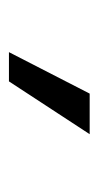

<svg xmlns="http://www.w3.org/2000/svg" viewBox="87 -870 225 440"><g transform="rotate(90 200.0 -649.5)"><path d="M99 -557 194 -742H287L166 -557Z"/></g></svg>

Font: Host Grotesk
Style: Italic
Weight: 400
Italic angle: -8°
Designer: Doğukan Karapınar based on Poppins by Indian Type Foundry, Jonny Pinhorn
Foundry: Element Type
Version: Version 1.001; ttfautohint (v1.8.4.7-5d5b)